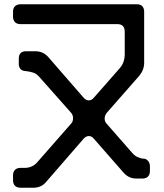

<svg xmlns="http://www.w3.org/2000/svg" viewBox="-20 -775 768 899"><path d="M76 104H137Q153 104 168 98Q183 92 195 78L372 -126Q383 -138 396 -138Q409 -138 419 -126L560 35Q584 61 618 61H647Q663 61 672.5 52Q682 43 682 26V4Q682 -12 673 -22Q664 -32 653 -32Q642 -32 626.5 -38.5Q611 -45 600 -58L480 -195Q470 -205 470 -220Q470 -235 481 -248L632 -420Q655 -448 655 -481V-720Q655 -736 646.5 -745.5Q638 -755 621 -755H76Q60 -755 50.5 -746Q41 -737 41 -720V-697Q41 -681 50 -671.5Q59 -662 76 -662H530Q564 -662 564 -626V-518Q564 -502 558.5 -486Q553 -470 541 -456L419 -317Q409 -305 396 -305Q383 -305 372 -317L205 -509Q192 -523 177 -529Q162 -535 147 -535H102Q68 -535 68 -500V-477Q68 -443 102 -442Q120 -440 135.5 -435Q151 -430 163 -416L312 -248Q318 -241 320 -234.5Q322 -228 322 -221Q322 -205 312 -195L155 -16Q143 -2 128 4.5Q113 11 97 11H76Q60 11 50.5 20Q41 29 41 46V69Q41 85 50 94.5Q59 104 76 104Z"/></svg>

Font: WDXL Lubrifont TC
Style: Regular
Weight: 400
Designer: [WDXL Lubrifont] Copyright 2020-2022 (c) NightFurySL2001, Skr-ZERO; [ZCOOL QingKe HuangYou] Copyright 2018-2022 (c) The 
Version: Version 2.001;hotconv 1.1.1;makeotfexe 2.6.0